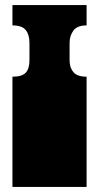

<svg xmlns="http://www.w3.org/2000/svg" viewBox="-20 -736 390 756"><path d="M29 0V-135Q29 -152 29 -156.5Q29 -161 29 -163Q29 -165 29 -171V-172Q29 -179 29 -180.5Q29 -182 29 -187.5Q29 -193 29 -209V-260Q29 -277 29 -281.5Q29 -286 29 -288Q29 -290 29 -296V-297Q29 -304 29 -305.5Q29 -307 29 -312.5Q29 -318 29 -334V-434Q67 -434 81.5 -450Q96 -466 96 -498V-567Q96 -599 81.5 -617.5Q67 -636 29 -636V-716H321V-636Q284 -636 269 -615.5Q254 -595 254 -567V-498Q254 -470 269 -452Q284 -434 321 -434V0Z"/></svg>

Font: Danfo
Style: Regular
Weight: 400
Designer: Seyi Olusanya, David Udoh, Eyiyemi Adegbite, Mirko Velimirović
Version: Version 1.000